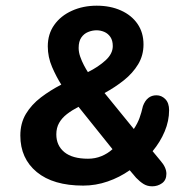

<svg xmlns="http://www.w3.org/2000/svg" viewBox="-20 -645 659 675"><path d="M51.5 -168.5Q51.5 -212 71.2 -244.8Q91 -277.5 123.8 -302.5Q156.5 -327.5 195.5 -347.5Q178.5 -374 163.2 -409.2Q148 -444.5 148 -482Q148 -525.5 170.8 -557.5Q193.5 -589.5 232.8 -607.2Q272 -625 320 -625Q368 -625 405.2 -608.2Q442.5 -591.5 463.5 -561Q484.5 -530.5 484.5 -488.5Q484.5 -450.5 465.8 -419.2Q447 -388 415.8 -363Q384.5 -338 347.5 -318L450.5 -191.5Q463.5 -211 470.5 -230.2Q477.5 -249.5 482.5 -272Q496.5 -310 530 -310Q548 -310 561.2 -296.5Q574.5 -283 574.5 -257.5Q574.5 -220 559 -183Q543.5 -146 516.5 -113.5L545 -79Q565 -56 565 -34Q565 -12 549.8 -1Q534.5 10 515 10Q498 10 485 2Q472 -6 458.5 -20L436 -46.5Q400.5 -21.5 358.5 -7Q316.5 7.5 272.5 7.5Q167 7.5 109.2 -40.2Q51.5 -88 51.5 -168.5ZM178 -172.5Q178 -133.5 206.2 -110.2Q234.5 -87 289.5 -87Q314.5 -87 336.5 -96Q358.5 -105 375.5 -120.5L256 -269.5Q233 -257.5 215.2 -243.8Q197.5 -230 187.8 -212.8Q178 -195.5 178 -172.5ZM256.5 -476.5Q256.5 -461.5 262 -445.8Q267.5 -430 275 -415.8Q282.5 -401.5 289 -391.5Q325.5 -409.5 351 -432.8Q376.5 -456 376.5 -483Q376.5 -502.5 368.2 -514.8Q360 -527 346.8 -532.8Q333.5 -538.5 319.5 -538.5Q304.5 -538.5 289.8 -532.5Q275 -526.5 265.8 -513Q256.5 -499.5 256.5 -476.5Z"/></svg>

Font: Sono ExtraLight Monospace SemiBold
Style: Regular
Weight: 600
Version: Version 2.112